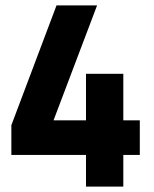

<svg xmlns="http://www.w3.org/2000/svg" viewBox="-20 -680 570 710"><path d="M298 -107H22V-217L189 -660H339L178 -235H298V-407H436V-235H497V-107H436V10H298Z"/></svg>

Font: Panefresco 999wt
Style: Regular
Weight: 900
Version: Version 1.001